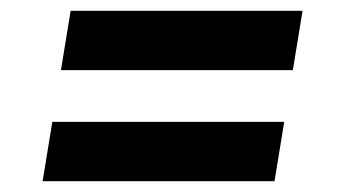

<svg xmlns="http://www.w3.org/2000/svg" viewBox="-20 -518 640 356"><path d="M93 -388 111 -498H541L523 -388ZM59 -182 77 -292H507L489 -182Z"/></svg>

Font: Iosevka Slab XBdExObl
Style: Regular
Weight: 800
Width: 7
Italic angle: -9°
Monospace: yes
Designer: Belleve Invis
Foundry: Belleve Invis
Version: Version 11.1.0; ttfautohint (v1.8.3)